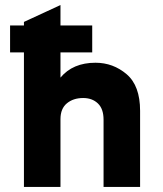

<svg xmlns="http://www.w3.org/2000/svg" viewBox="-20 -742 646 762"><path d="M75 0V-534H20V-641H75V-655L220 -722V-641H346V-534H220V-434Q269 -493 359 -493Q429 -493 482.5 -447.5Q536 -402 536 -302V0H391V-267Q391 -310 368.5 -331.5Q346 -353 310 -353Q271 -353 245.5 -332Q220 -311 220 -269V0Z"/></svg>

Font: Overpass Heavy
Style: Regular
Weight: 900
Designer: Delve Withrington, Thomas Jockin
Foundry: Delve Fonts
Version: Version 3.000;DELV;Overpass